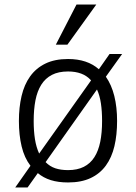

<svg xmlns="http://www.w3.org/2000/svg" viewBox="-20 -786 597 843"><path d="M46.9 37.1 113.8 -58.1Q86.9 -93.3 75 -143.1Q63 -192.9 63 -254.9Q63 -314.5 74.7 -364.5Q86.4 -414.6 112.3 -450.7Q138.2 -486.8 179.2 -506.8Q220.2 -526.9 278.8 -526.9Q363.3 -526.9 414.1 -481.9L460.9 -548.8H516.1L444.8 -449.2Q469.7 -413.6 481.9 -364.5Q494.1 -315.4 494.1 -254.9Q494.1 -193.8 482.4 -144.3Q470.7 -94.7 444.8 -59.1Q418.9 -23.4 377.9 -4.2Q336.9 15.1 278.8 15.1Q235.8 15.1 203.1 4.9Q170.4 -5.4 146 -25.9L101.1 37.1ZM127.9 -254.9Q127.9 -210.4 133.5 -174.8Q139.2 -139.2 151.9 -111.8L379.9 -433.1Q361.3 -453.6 336.2 -462.9Q311 -472.2 278.8 -472.2Q236.8 -472.2 208 -457.3Q179.2 -442.4 161.4 -414.3Q143.6 -386.2 135.7 -345.9Q127.9 -305.7 127.9 -254.9ZM428.2 -254.9Q428.2 -297.4 423.1 -332Q418 -366.7 405.8 -393.1L180.2 -74.2Q198.7 -55.2 222.9 -47.1Q247.1 -39.1 278.8 -39.1Q319.3 -39.1 347.9 -53.5Q376.5 -67.9 394.3 -95.7Q412.1 -123.5 420.2 -163.6Q428.2 -203.6 428.2 -254.9ZM275.9 -589.8H225.1L315.9 -766.1H402.8Z"/></svg>

Font: Clear Sans Light
Style: Regular
Weight: 300
Foundry: Intel Corporation
Version: Version 1.00